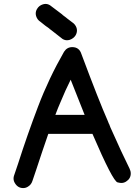

<svg xmlns="http://www.w3.org/2000/svg" viewBox="-20 -947 696 978"><path d="M98 11Q71 11 56 -14Q49 -25 49 -38Q49 -44 51 -51L72 -113Q119 -260 174 -404.5Q229 -549 306 -683Q321 -707 348 -707Q384 -707 395 -671Q484 -433 529 -331L535 -316Q535 -315 536 -315L542 -299Q602 -164 640 -88Q646 -76 646 -63Q646 -37 622 -22Q611 -15 598 -15Q592 -15 579 -18Q555 -23 451 -265H226Q194 -173 164 -81L145 -25Q139 -6 122 4Q111 11 98 11ZM411 -362Q375 -451 340 -541Q312 -485 290 -431Q275 -397 262 -362ZM214 -814 211 -816Q199 -826 186 -836Q170 -846 164 -865Q162 -872 162 -878Q162 -891 169 -902Q179 -919 199 -925Q206 -927 212 -927Q224 -927 235 -920Q266 -897 296 -874L300 -870L316 -858Q319 -856 322 -853Q335 -843 347 -834Q364 -823 370 -805Q372 -798 372 -792Q372 -779 365 -767Q355 -751 335 -744Q328 -742 321 -742Q309 -742 298 -749Q268 -772 238 -796Q236 -797 233 -799Q233 -800 232 -801Q224 -806 217 -812H216Z"/></svg>

Font: Bad Comic
Style: Regular
Weight: 400
Designer: GGBotNet
Foundry: f0n7
Version: 0.9